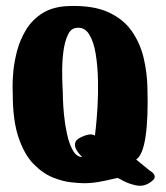

<svg xmlns="http://www.w3.org/2000/svg" viewBox="-20 -604 547 633"><path d="M22 -296Q22 -296 21.5 -316.5Q21 -337 24 -369Q27 -401 36.5 -437Q46 -473 66 -506Q86 -539 120 -560.5Q154 -582 205 -584Q285 -587 335.5 -564.5Q386 -542 414 -502Q442 -462 453.5 -413.5Q465 -365 466 -315Q469 -216 460 -154.5Q451 -93 429 -78L473 -42Q473 -42 481 -36.5Q489 -31 490 -21.5Q491 -12 471 0Q451 12 428 7Q405 2 388 -7Q371 -16 369 -17Q368 -18 350 -13.5Q332 -9 307 -4.5Q282 0 257 0Q242 0 214 -3Q186 -6 153 -19.5Q120 -33 90 -64Q60 -95 41 -151Q22 -207 22 -296ZM293 -157Q293 -157 296 -183.5Q299 -210 301.5 -252Q304 -294 303 -340Q302 -386 295.5 -426.5Q289 -467 273.5 -491.5Q258 -516 231 -512Q213 -510 203 -487.5Q193 -465 189 -434Q185 -403 185 -372Q185 -341 186 -320.5Q187 -300 187 -300Q187 -300 187.5 -278.5Q188 -257 191 -225.5Q194 -194 201 -162Q208 -130 220 -108.5Q232 -87 251 -86Q251 -86 244.5 -93Q238 -100 232 -110Q226 -120 227.5 -131.5Q229 -143 246 -151Q278 -167 293 -157Z"/></svg>

Font: Nerko One
Style: Regular
Weight: 400
Designer: Nermin Kahrimanovic
Foundry: Nermin Kahrimanovic
Version: Version 1.101